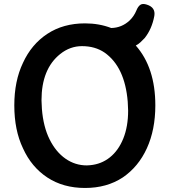

<svg xmlns="http://www.w3.org/2000/svg" viewBox="-20 -915 844 953"><path d="M402 18Q294 18 215 -34Q136 -86 94 -179Q51 -269 51 -392Q51 -513 94 -603Q136 -695 215 -747Q294 -799 402 -799Q472 -799 532 -776Q584 -777 623 -813Q645 -834 657 -863Q665 -883 676.5 -891Q688 -899 709 -892Q753 -878 746 -836Q734 -771 698 -726Q688 -715 677.5 -705.5Q667 -696 654 -689Q751 -579 751 -392Q751 -271 709 -179Q667 -87 589 -34Q510 18 402 18ZM411 -94 427 -95Q483 -100 525.5 -134Q568 -168 592 -227.5Q616 -287 616 -366L614 -410Q600 -583 499 -654Q452 -686 387 -686Q328 -686 279 -647Q186 -573 186 -417L188 -374Q195 -286 226 -223.5Q257 -161 305 -127.5Q353 -94 411 -94Z"/></svg>

Font: MaokenZhuyuanTi
Style: Regular
Weight: 400
Designer: Fontworks Inc & LongZhuTi team: ZERO子、时光羊、荆南、频凡、刘鹏、Little White Dog、帆影Magmeta、奈白不弍、白日月球、ChaoTawei、雨三（排名不分先后）
Version: Version 1.000; 20230222